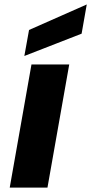

<svg xmlns="http://www.w3.org/2000/svg" viewBox="-20 -850 413 870"><path d="M24.1 0 122.6 -557.9H293.7L195.1 0ZM111.6 -714.2 373.1 -829.8 349.8 -697.4 90.3 -596.3Z"/></svg>

Font: Poppins Variable
Style: Italic
Weight: 100
Italic angle: -10°
Designer: Jonny Pinhorn
Foundry: Indian Type Foundry
Version: Version 6.000